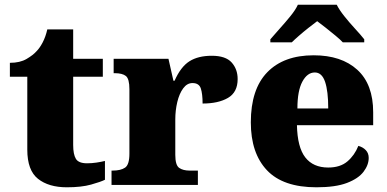

<svg xmlns="http://www.w3.org/2000/svg" viewBox="-20 -786 1643 816"><path d="M264 10Q187 10 141.5 -26Q96 -62 96 -150V-460H22V-519Q65 -519 93 -535.5Q121 -552 135 -568Q149 -582 161.5 -606Q174 -630 181 -661H291V-536H417V-460H291V-170Q291 -130 302.5 -111Q314 -92 350 -92Q370 -92 390 -95Q410 -98 426 -102V-22Q408 -13 367 -1.5Q326 10 264 10Z M454 0V-61H459Q493 -61 511.5 -73.5Q530 -86 530 -133V-407Q530 -451 515 -463Q500 -475 467 -475H463V-536H696L717 -443H722Q748 -502 785 -525.5Q822 -549 880 -549Q939 -549 964.5 -520.5Q990 -492 990 -450Q990 -394 949 -370Q908 -346 841 -346Q841 -387 833.5 -410Q826 -433 798 -433Q775 -433 758.5 -410.5Q742 -388 733.5 -352.5Q725 -317 725 -278V-128Q725 -84 741.5 -72.5Q758 -61 786 -61H821V0Z M1325 10Q1183 10 1114.5 -62.5Q1046 -135 1046 -266Q1046 -407 1116 -479Q1186 -551 1313 -551Q1431 -551 1498.5 -489.5Q1566 -428 1566 -309V-254H1242Q1244 -160 1277.5 -117Q1311 -74 1375 -74Q1426 -74 1456.5 -100Q1487 -126 1503 -166Q1522 -161 1534.5 -148Q1547 -135 1547 -115Q1547 -85 1525 -56Q1503 -27 1454.5 -8.5Q1406 10 1325 10ZM1375 -325Q1375 -399 1361.5 -438.5Q1348 -478 1318 -478Q1286 -478 1265 -439Q1244 -400 1244 -325ZM1129 -619Q1145 -638 1168.5 -664Q1192 -690 1214 -717Q1236 -744 1246 -766H1411Q1422 -744 1443.5 -717Q1465 -690 1489 -664Q1513 -638 1528 -619V-606H1437Q1427 -617 1406.5 -634Q1386 -651 1364.5 -668Q1343 -685 1328 -696Q1313 -685 1291.5 -668Q1270 -651 1250.5 -634Q1231 -617 1220 -606H1129Z"/></svg>

Font: Noto Serif Hentaigana Black
Style: Regular
Weight: 900
Designer: Kazuhiro Yamada
Foundry: nipponia
Version: Version 1.000; ttfautohint (v1.8.4.7-5d5b)